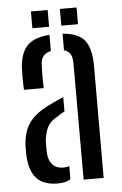

<svg xmlns="http://www.w3.org/2000/svg" viewBox="-52 -747 502 791"><g transform="rotate(-5 199.0 -351.0)"><path d="M36.2 -113.2Q35.7 -125.6 35.5 -137.9Q35.3 -150.2 35.8 -162.9Q38.2 -199.1 49.7 -227.5Q61.2 -255.8 86.8 -279.1Q112.4 -302.4 157.3 -323.1Q169.3 -328.8 182.1 -334.7Q194.8 -340.6 208.1 -346.1V-287Q200.7 -283.2 192.4 -278.2Q184.1 -273.1 174.7 -266.9Q142.4 -248.6 131.8 -220.6Q121.2 -192.6 120.5 -162.1Q120.4 -148.4 120.6 -138.8Q120.8 -129.1 121.3 -119Q123.8 -89.8 139.6 -73.3Q155.4 -56.9 183 -56.9Q197.3 -56.9 208.1 -60.9V-6.3Q187.4 6.4 155 6.4Q98.4 6.4 69.6 -22.7Q40.9 -51.8 36.2 -113.2ZM49.7 -390.1Q48.4 -410 48.3 -432.5Q48.2 -454.9 48.7 -475.3Q51.4 -537.9 79 -569.7Q106.5 -601.5 174 -606.6V-539.7Q154.7 -536 143.6 -523.4Q132.5 -510.8 131.5 -486.4Q130.6 -472.5 130.4 -453.3Q130.1 -434 130.5 -416.5Q131 -399 131.5 -390.1ZM262.2 0V-480.6Q262.2 -505 254.5 -518.9Q246.7 -532.7 228.1 -537.8V-606.6Q294.9 -601.4 320.3 -567.4Q345.7 -533.3 345.6 -464.1L345 0ZM225.9 -640V-709.2H295V-640ZM106.2 -640V-709.2H175.4V-640Z"/></g></svg>

Font: Big Shoulders Stencil Text SC Thin
Style: Regular
Weight: 100
Designer: Patric King
Foundry: XO Type Co
Version: Version 2.001